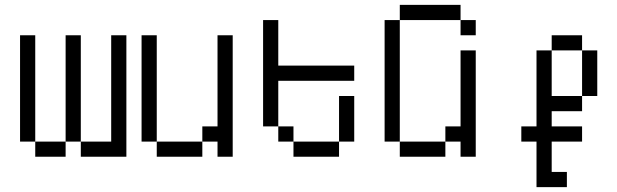

<svg xmlns="http://www.w3.org/2000/svg" viewBox="-20 -645 2540 790"><path d="M125 -62.5V0H250V-62.5ZM125 -62.5V-500H62.5V-62.5ZM250 -62.5H312.5V0H500Q500 0 500 -500H437.5V-62.5H312.5V-500H250Z M625 -62.5V0H812.5V-62.5ZM625 -62.5V-500H562.5V-62.5ZM875 -62.5V0H937.5Q937.5 0 937.5 -500H875Q875 -500 875 -125H812.5V-62.5Z M1437.5 -312.5V-375H1125V-562.5H1062.5V-125H1125V-62.5H1187.5V0H1375V-62.5H1187.5V-125H1125V-312.5ZM1375 -62.5H1437.5V-250H1375Z M1937.5 -500V-562.5H1875V-500ZM1625 -62.5V0H1812.5V-62.5ZM1625 -62.5Q1625 -62.5 1625 -562.5H1562.5Q1562.5 -562.5 1562.5 -62.5ZM1875 -62.5V0H1937.5V-437.5H1875V-125H1812.5V-62.5ZM1625 -562.5H1875V-625H1625Z M2312.5 125V62.5H2250Q2250 62.5 2250 -62.5H2375V-125H2250V-187.5H2375V-250H2250V-437.5H2187.5V-125H2125V-62.5H2187.5V125ZM2375 -250H2437.5V-437.5H2375ZM2250 -437.5H2375V-500H2250Z"/></svg>

Font: BFUnifontExMono
Style: Regular
Weight: 500
Version: Version 15.0.06